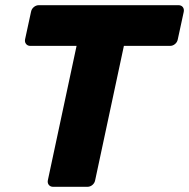

<svg xmlns="http://www.w3.org/2000/svg" viewBox="-20 -720 729 740"><path d="M184.9 0Q174.3 0 168.3 -7.2Q162.4 -14.5 164.4 -25.1L275.1 -543.1H97.1Q86.5 -543.1 80.6 -550.4Q74.6 -557.6 76.6 -568.3L99.6 -674.5Q101.6 -685.5 110.4 -692.8Q119.1 -700 129.8 -700H667.7Q678.7 -700 684.5 -692.8Q690.2 -685.5 688.2 -674.5L665.2 -568.3Q663.2 -557.6 654.7 -550.4Q646.1 -543.1 635.1 -543.1H457.5L346.7 -25.1Q344.7 -14.5 336.2 -7.2Q327.6 0 316.6 0Z"/></svg>

Font: Rubik Light
Style: Italic
Weight: 300
Italic angle: -12°
Designer: Hubert and Fischer
Foundry: Hubert and Fischer
Version: Version 2.300;gftools[0.9.30]